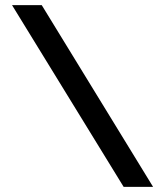

<svg xmlns="http://www.w3.org/2000/svg" viewBox="-20 -730 646 750"><path d="M143 -710 578 0H463L27 -710Z"/></svg>

Font: Rising Sun Medium
Style: Regular
Weight: 500
Designer: Matt McInerney, Pablo Impallari, Rodrigo Fuenzalida (Raleway font), Stephen Hutchings (Greek), Cristiano Sobral (main ch
Foundry: The Rising Sun Project Authors
Version: Version 4.327; ttfautohint (v1.8.4.7-5d5b-dirty)